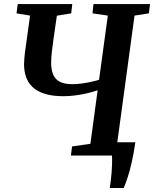

<svg xmlns="http://www.w3.org/2000/svg" viewBox="-20 -763 756 942"><path d="M518.5 159.5Q521 142.5 523.5 123.2Q526 104 527.5 83.8Q529 63.5 529.8 42.2Q530.5 21 529.5 0L484.5 -65H644Q636 -9.5 626.5 32.5Q617 74.5 606.8 105.8Q596.5 137 587 159.5ZM328 0 333.5 -44.5 423.5 -57.5 459 -320Q434 -311.5 405.8 -305Q377.5 -298.5 348.5 -294.8Q319.5 -291 291.5 -291Q237 -291 199.5 -302.8Q162 -314.5 139.8 -335.8Q117.5 -357 107.8 -385.8Q98 -414.5 98 -447.5Q98 -462 99.5 -477.5Q101 -493 102.5 -506.5L127.5 -686.5L61 -697.5L67 -743H334.5L329.5 -697.5L259 -686L242.5 -571.5Q238 -540 234.5 -509.5Q231 -479 231 -455Q231 -420 241 -396.8Q251 -373.5 273.8 -361.8Q296.5 -350 335.5 -350Q356.5 -350 380.5 -353.2Q404.5 -356.5 427.2 -361.5Q450 -366.5 466 -371.5L509 -686.5L434 -697.5L438.5 -743H716L710.5 -697.5L640 -686.5L554.5 -57.5L627 -44L622.5 0Z"/></svg>

Font: Merriweather 28pt SemiBold
Style: Italic
Weight: 600
Italic angle: -7.8°
Version: Version 2.101